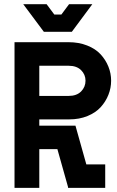

<svg xmlns="http://www.w3.org/2000/svg" viewBox="-20 -903 564 923"><path d="M49.8 0V-700.2H309.1Q358.9 -700.2 398.9 -684.3Q439 -668.5 463.4 -642.1Q487.8 -615.7 501 -583Q514.2 -550.3 514.2 -515.1Q514.2 -480 501.2 -447.3Q488.3 -414.6 464.1 -387.9Q439.9 -361.3 400.6 -345.2Q361.3 -329.1 313 -329.1H168.9V-298.8H342.8L395 -112.8H485.8V0H307.1V-3.9L255.9 -186H168.9V0ZM91.8 -882.8H204.1L241.2 -833H274.9L312 -882.8H423.8L325.2 -750H190.9ZM168.9 -441.9H310.1Q348.6 -441.9 369.9 -463.4Q391.1 -484.9 391.1 -515.1Q391.1 -544.4 369.9 -565.7Q348.6 -586.9 310.1 -586.9H168.9Z"/></svg>

Font: Cakra Normal
Style: Regular
Weight: 400
Designer: Lucia Kollert, Vojtech Kollert
Foundry: OoM Type
Version: Version 1.000;Glyphs 3.1.1 (3148)